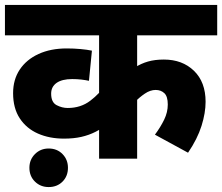

<svg xmlns="http://www.w3.org/2000/svg" viewBox="-20 -642 899 777"><path d="M859 -499H535V-333L526 -369Q551 -385 579 -393Q607 -401 643 -401Q718 -401 765 -355.5Q812 -310 812 -230Q812 -185 795.5 -132.5Q779 -80 741 -24L607 -97Q630 -128 644.5 -158Q659 -188 659 -219Q659 -252 645 -265Q631 -278 610 -278Q588 -278 566 -263Q544 -248 529 -232L535 -251V0H381V-181L425 -143Q395 -123 367.5 -109Q340 -95 309 -88Q278 -81 239 -81Q180 -81 133.5 -101.5Q87 -122 60 -163Q33 -204 33 -265Q33 -320 60 -360.5Q87 -401 136 -423.5Q185 -446 250 -446Q279 -446 306 -443.5Q333 -441 352 -437L340 -315Q326 -318 309 -320Q292 -322 272 -322Q231 -322 209 -306.5Q187 -291 187 -263Q187 -228 209 -216.5Q231 -205 254 -205Q307 -205 345.5 -234.5Q384 -264 406 -298L381 -196V-499H0V-622H859ZM99 37Q99 4 121.5 -18.5Q144 -41 177 -41Q211 -41 233 -18.5Q255 4 255 37Q255 71 233 93Q211 115 177 115Q144 115 121.5 93Q99 71 99 37Z"/></svg>

Font: Noto Sans Devanagari ExtraBold
Style: Regular
Weight: 800
Version: Version 2.003